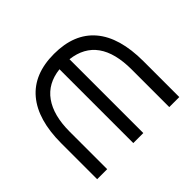

<svg xmlns="http://www.w3.org/2000/svg" viewBox="-132 -833 962 962"><g transform="rotate(45 349.5 -352.0)"><path d="M394 -61Q227 -61 139 -135Q51 -209 51 -352Q51 -495 138 -569Q225 -643 394 -643H648V-572H382Q147 -572 125 -388H648V-317H125Q135 -226 201 -179Q267 -132 382 -132H648V-61Z"/></g></svg>

Font: gurmukhi15
Style: Book
Weight: 400
Designer: Jelle Bosma - Monotype Design Team
Foundry: Monotype Imaging Inc.
Version: Version 2.003